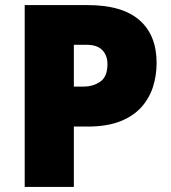

<svg xmlns="http://www.w3.org/2000/svg" viewBox="-20 -734 672 754"><path d="M324 -714Q460 -714 527.5 -655Q595 -596 595 -487Q595 -438 581 -393.5Q567 -349 535.5 -313.5Q504 -278 452 -257.5Q400 -237 324 -237H270V0H77V-714ZM320 -558H270V-394H308Q346 -394 374 -413.5Q402 -433 402 -482Q402 -516 382 -537Q362 -558 320 -558Z"/></svg>

Font: Noto Sans Syriac Eastern Black
Style: Regular
Weight: 900
Designer: Patrick Giasson and the Monotype Design Team
Foundry: Monotype Imaging Inc.
Version: Version 3.001; ttfautohint (v1.8.4.7-5d5b)